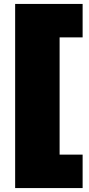

<svg xmlns="http://www.w3.org/2000/svg" viewBox="-20 -762 450 976"><path d="M57 194V-742H400V-572H283V24H400V194Z"/></svg>

Font: MOST Montserrat Black
Style: Regular
Weight: 900
Designer: Julieta Ulanovsky
Foundry: Julieta Ulanovsky
Version: Version 8.000;March 11, 2024;FontCreator 15.0.0.2926 64-bit